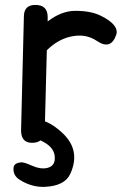

<svg xmlns="http://www.w3.org/2000/svg" viewBox="-20 -554 520 773"><path d="M122.1 -534.2Q77.1 -534.2 76.2 -488.8L64.9 -32.2Q63.5 20 107.4 21Q158.7 22 160.2 -31.2L168.5 -351.6Q214.4 -397 269.5 -407.7Q326.2 -418.9 370.1 -389.2Q426.3 -351.1 447.8 -413.6Q460.9 -453.1 386.7 -490.2Q344.7 -511.2 279.8 -510.3Q226.6 -509.3 171.9 -467.8Q171.9 -477.1 171.9 -485.8Q171.9 -534.2 122.1 -534.2ZM75.7 -54.7Q64.9 -14.2 100.1 -4.9Q128.4 3.4 151.9 15.6Q201.7 41 200.7 83Q200.7 114.7 170.4 122.1Q143.1 128.4 109.4 113.3Q76.7 98.6 64.9 99.6Q36.6 102.5 34.7 120.1Q30.8 152.3 60.1 170.4Q108.9 200.7 160.6 198.2Q240.7 194.8 263.2 145.5Q306.2 50.8 231 -19Q169.4 -77.1 107.9 -74.7Q80.6 -73.7 75.7 -54.7Z"/></svg>

Font: Comic Relief
Style: Regular
Weight: 400
Designer: Jeff Davis
Foundry: Loudifier
Version: Version 1.200; ttfautohint (v1.8.4.7-5d5b)